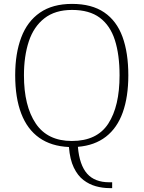

<svg xmlns="http://www.w3.org/2000/svg" viewBox="-20 -745 738 986"><path d="M542 221Q507 221 472.5 211.5Q438 202 408.5 179.5Q379 157 359 115.5Q339 74 334 10Q243 6 181.5 -37.5Q120 -81 89 -162Q58 -243 58 -359Q58 -470 89 -552.5Q120 -635 185 -680Q250 -725 350 -725Q451 -725 515 -681.5Q579 -638 609 -556Q639 -474 639 -358Q639 -248 610.5 -168Q582 -88 524 -43Q466 2 380 9Q384 56 396 90.5Q408 125 427.5 147Q447 169 475.5 180Q504 191 540 191H556V221ZM349 -21Q478 -21 536 -110Q594 -199 594 -358Q594 -464 570 -539Q546 -614 492.5 -654Q439 -694 350 -694Q263 -694 208 -651Q153 -608 128 -532.5Q103 -457 103 -358Q103 -201 163.5 -111Q224 -21 349 -21Z"/></svg>

Font: Noto Serif Kannada ExtraLight
Style: Regular
Weight: 250
Version: Version 2.003